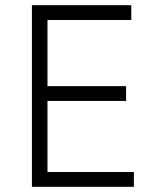

<svg xmlns="http://www.w3.org/2000/svg" viewBox="-20 -720 597 740"><path d="M103 0H496V-57H163V-331H466V-388H163V-643H486V-700H103Z"/></svg>

Font: Fixel Text Light
Style: Regular
Weight: 300
Width: 4
Designer: AlfaBravo + MacPaw
Foundry: Kyrylo Tkachov, Marchela Mozhyna, Serhii Makarenko, Maria Weinstein, Zakhar Kryvoshyya
Version: Version 1.211